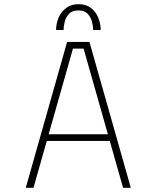

<svg xmlns="http://www.w3.org/2000/svg" viewBox="-20 -901 750 921"><path d="M570.5 0 506.5 -225H204.5L140.5 0H103.5L302 -700H409L607.5 0ZM330 -668 213.5 -257H497.5L381 -668ZM249 -757Q249 -788 261.2 -816.5Q273.5 -845 297.5 -863Q321.5 -881 357 -881Q392.5 -881 416 -863Q439.5 -845 451.2 -816.5Q463 -788 463 -757H427Q427 -772.5 421.8 -794.8Q416.5 -817 401.2 -834Q386 -851 356 -851Q325.5 -851 310.2 -834Q295 -817 290 -794.8Q285 -772.5 285 -757Z"/></svg>

Font: League Mono Thin
Style: Regular
Weight: 100
Width: 6
Designer: Tyler Finck
Foundry: The League of Moveable Type / Tyler Finck
Version: Version 2.300;RELEASE